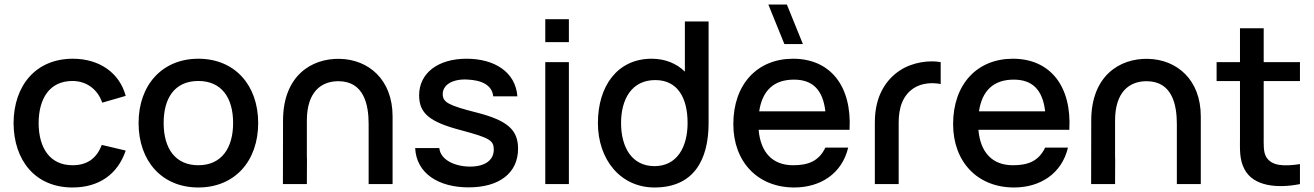

<svg xmlns="http://www.w3.org/2000/svg" viewBox="-20 -815 5818 850"><path d="M301 15C417 15 501 -42.5 536.5 -148.5L430.5 -173.5C408.5 -115.5 368 -83.5 301 -83.5C202 -83.5 151.5 -158.5 151 -270C151.5 -378 198.5 -456.5 301 -456.5C361.5 -456.5 412 -421 432.5 -360.5L536.5 -390.5C509.5 -492 420.5 -555 302.5 -555C139 -555 41 -437 40 -270C41 -105.5 135.5 15 301 15Z M858 15C1019 15 1123 -101.5 1123 -270.5C1123 -437.5 1020 -555 858 -555C699 -555 593.5 -439.5 593.5 -270.5C593.5 -103 696 15 858 15ZM704.5 -270.5C704.5 -380.5 753 -456.5 858 -456.5C960 -456.5 1012 -383.5 1012 -270.5C1012 -160 961 -83.5 858 -83.5C757 -83.5 704.5 -156.5 704.5 -270.5Z M1612 -265.5V0H1718V-300C1718 -462 1612.5 -551.5 1484.5 -554.5C1358.5 -557.5 1233 -479 1233 -281L1232.5 0H1338.5L1339 -108.5L1338.5 -120.5V-281C1338.5 -409 1402.5 -455.5 1478 -455.5C1592.5 -455.5 1612 -349.5 1612 -265.5Z M2054.5 14.5C2191 14.5 2273.5 -49.5 2273.5 -156.5C2273.5 -240 2227 -281.5 2091 -316.5C1964.5 -348.5 1940 -362.5 1940 -398.5C1940 -439.5 1983 -465.5 2046.5 -463C2112.5 -460.5 2158.5 -438.5 2163.5 -388.5H2270.5C2262.5 -496 2169.5 -555 2045.5 -555C1918.5 -555 1835.5 -491 1835.5 -393C1835.5 -313.5 1881.5 -275 2021 -238.5C2148 -204.5 2166 -193.5 2166 -152.5C2166 -105.5 2126.5 -77.5 2061.5 -77.5C1989.5 -77.5 1929 -110 1925 -159.5H1818C1823.5 -46 1923 14.5 2054.5 14.5Z M2394 -628.5H2498.5V-730H2394ZM2394 0H2498.5V-540H2394Z M2877.5 15C3050.5 15 3117 -106 3117 -270.5V-720H3012V-498C2975 -534 2925 -555 2865 -555C2713 -555 2627 -433.5 2627 -270.5C2627 -108.5 2727 15 2877.5 15ZM2729.5 -270.5C2729.5 -376.5 2777 -460.5 2881 -460.5C2979.5 -460.5 3024 -382.5 3024 -270.5C3024 -163.5 2977 -79.5 2877.5 -79.5C2777 -79.5 2729.5 -163.5 2729.5 -270.5Z M3496 15C3612 15 3707.5 -46 3735 -161.5H3634C3604.5 -100 3556 -83.5 3491 -83.5C3400 -83.5 3347 -140.5 3338.5 -240.5H3741C3752 -434 3656 -555 3491 -555C3333 -555 3226.5 -442.5 3226.5 -265.5C3226.5 -98.5 3334.5 15 3496 15ZM3341 -322C3354.5 -413.5 3405.5 -462.5 3495 -462.5C3578 -462.5 3623 -417 3634 -322ZM3381.5 -795 3452.5 -620H3534.5L3463.5 -795Z M3853 -274V0H3958.5V-272.5C3958.5 -336 3975.5 -393 4026.5 -425.5C4062.5 -448.5 4109.5 -450 4144.5 -443V-540C4096 -549 4019.5 -541 3961.5 -501.5C3908 -465.5 3853 -396.5 3853 -274Z M4469 15C4585 15 4680.5 -46 4708 -161.5H4607C4577.5 -100 4529 -83.5 4464 -83.5C4373 -83.5 4320 -140.5 4311.5 -240.5H4714C4725 -434 4629 -555 4464 -555C4306 -555 4199.5 -442.5 4199.5 -265.5C4199.5 -98.5 4307.5 15 4469 15ZM4314 -322C4327.5 -413.5 4378.5 -462.5 4468 -462.5C4551 -462.5 4596 -417 4607 -322Z M5190 -265.5V0H5296V-300C5296 -462 5190.5 -551.5 5062.5 -554.5C4936.5 -557.5 4811 -479 4811 -281L4810.5 0H4916.5L4917 -108.5L4916.5 -120.5V-281C4916.5 -409 4980.5 -455.5 5056 -455.5C5170.5 -455.5 5190 -349.5 5190 -265.5Z M5735 0V-88.5C5664.5 -78 5609.5 -79.5 5585.5 -120.5C5572.5 -142.5 5574.5 -174 5574.5 -217.5V-456H5735V-540H5574.5V-690H5469.5V-540H5366V-456H5469.5V-212.5C5469.5 -153.5 5466 -110 5489.5 -65.5C5529 9.5 5633.5 20 5735 0Z"/></svg>

Font: Eudonet SemiBold
Style: Regular
Weight: 600
Designer: Mikhail Sharanda
Foundry: Mikhail Sharanda
Version: Version 4.503;Glyphs 3.1.2 (3151)